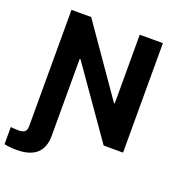

<svg xmlns="http://www.w3.org/2000/svg" viewBox="-205 -858 1103 1200"><g transform="rotate(20 346.5 -258.0)"><path d="M672 -728H518V-271H513L195 -728H64V45C64 80 49 93 9 93C-7 93 -24 91 -42 90V204C-18 209 11 212 39 212C157 212 217 160 217 54V-458H222L543 0H672Z"/></g></svg>

Font: Wafeq
Style: Bold
Weight: 700
Designer: Rasmus Andersson & Azza Alameddine
Foundry: Google & TypeTogether
Version: Version 3.000;FEAKit 1.0